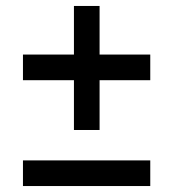

<svg xmlns="http://www.w3.org/2000/svg" viewBox="-20 -623 582 644"><path d="M314 -187H228V-354H57V-440H228V-603H314V-440H484V-354H314ZM484 -85V1H57V-85Z"/></svg>

Font: Rosa Sans Medium
Style: Regular
Weight: 500
Designer: Pentagram / MCKL
Foundry: Pentagram / MCKL
Version: Version 1.005;September 16, 2019;FontCreator 11.5.0.2425 64-